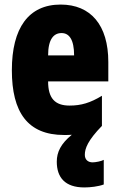

<svg xmlns="http://www.w3.org/2000/svg" viewBox="-20 -582 522 842"><path d="M352 97C352 69 365 34 427 -30V-162C376 -131 336 -119 285 -119C221 -119 191 -151 191 -225H455V-310C455 -472 378 -562 246 -562C105 -562 32 -459 32 -274C32 -90 101 10 261 10C273 10 284 10 295 9C247 48 229 85 229 127C229 196 265 240 350 240C376 240 411 236 435 227V119C425 125 399 130 386 130C367 130 352 119 352 97ZM250 -437C283 -437 305 -409 305 -339H191C191 -411 216 -437 250 -437Z"/></svg>

Font: Noto Sans Lao Looped ExtraCondensed Black
Style: Regular
Weight: 900
Width: 2
Designer: Mark Frömberg, Ben Mitchell
Foundry: The Fontpad Ltd
Version: Version 1.002